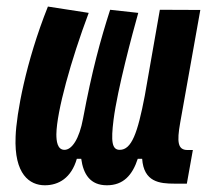

<svg xmlns="http://www.w3.org/2000/svg" viewBox="-20 -547 626 577"><path d="M114.7 9.8C156.2 9.8 194.3 -12.2 210.9 -69.8H224.1C230.5 -23.4 251 9.8 301.3 9.8C350.6 9.8 377.9 -20.5 394 -69.8H407.2C412.1 0 459.5 4.9 504.4 4.9H541.5L559.6 -96.2H543.5C514.2 -96.2 511.2 -120.1 521.5 -178.2L582 -517.1L460.4 -517.6L415 -258.8C393.6 -147 375.5 -96.7 339.8 -96.7C316.4 -96.7 313 -121.6 321.3 -187.5C333 -278.8 377.9 -445.8 395.5 -508.3L311 -517.6C281.7 -426.3 256.8 -335.9 229.5 -190.4C218.3 -129.9 196.3 -96.7 173.8 -96.7C151.9 -96.7 149.4 -124 149.4 -143.6C150.4 -211.9 193.4 -366.7 246.6 -508.3L124 -527.3C57.1 -359.9 29.3 -204.1 26.9 -136.7C22 -22.9 69.3 9.8 114.7 9.8Z"/></svg>

Font: Cascadia Mono PL SemiBold
Style: Italic
Weight: 600
Italic angle: -10°
Monospace: yes
Designer: Aaron Bell
Foundry: Saja Typeworks
Version: Version 2404.023